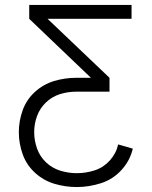

<svg xmlns="http://www.w3.org/2000/svg" viewBox="-20 -755 615 775"><path d="M290 0Q244 0 200 -13Q156 -26 121.5 -57.5Q87 -89 71.5 -132.5Q56 -176 56 -221.5Q56 -267 71.5 -310Q87 -353 121 -384Q155 -415 198.5 -428Q242 -441 288 -441H347L98 -679V-735H511V-679H172L422 -441V-385H288Q254 -385 222 -375Q190 -365 165.5 -341.5Q141 -318 129.5 -286.5Q118 -255 118 -221.5Q118 -188 129.5 -155.5Q141 -123 166 -99.5Q191 -76 223.5 -66Q256 -56 290 -56Q327 -56 362.5 -67.5Q398 -79 423.5 -107.5Q449 -136 457 -172L516 -155Q505 -107 470.5 -69Q436 -31 387.5 -15.5Q339 0 290 0Z"/></svg>

Font: Jozsika Light
Style: Regular
Weight: 300
Monospace: yes
Designer: Belleve Invis
Foundry: Belleve Invis
Version: 2.1.0